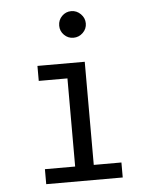

<svg xmlns="http://www.w3.org/2000/svg" viewBox="-49 -698 599 740"><g transform="rotate(-5 250.0 -328.0)"><path d="M106 -457H289V-58H396V0H100V-58H217V-399H106ZM218 -641Q233 -656 254 -656Q275 -656 290.5 -640.5Q306 -625 306 -604Q306 -583 290.5 -568Q275 -553 254 -553Q233 -553 218 -568Q203 -583 203 -604Q203 -626 218 -641Z"/></g></svg>

Font: Inconsolata
Style: Regular
Weight: 400
Designer: Raph Levien, Kirill Tkachev
Foundry: Cyreal
Version: Version 1.013